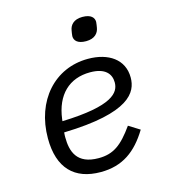

<svg xmlns="http://www.w3.org/2000/svg" viewBox="-110 -819 820 920"><g transform="rotate(-15 300.0 -358.5)"><path d="M277 12.1C386 12.1 456 -40.1 513.8 -134.9L459.2 -169C400.9 -87 358 -55 284.1 -55C176.1 -55 154.8 -122.2 154.8 -193.9C154.8 -196 154.8 -207 155.9 -217C485.1 -225.9 532 -316.1 532 -388.8C532 -479 458.1 -528.1 356.9 -528.1C191.1 -528.1 73.2 -396 73.2 -209.2C73.2 -61.1 147 12.1 277 12.1ZM161.9 -271 163 -280.9C177.9 -398.1 246.1 -463.1 350.1 -463.1C425.1 -463.1 452.1 -427.9 452.1 -386C452.1 -335.9 414.1 -279.1 161.9 -271ZM312.9 -652C312.9 -631 328.1 -611.9 371.1 -611.9C415.1 -611.9 432.9 -636 437.1 -660.2C437.9 -665.8 441.1 -682.2 441.1 -688.9C441.1 -709.9 426.1 -729 382.8 -729C339.1 -729 321 -704.9 317.1 -681.1C316.1 -675.1 312.9 -659.1 312.9 -652Z"/></g></svg>

Font: Margiela Mono Italic Italic
Style: Regular
Weight: 400
Designer: Mike Abbink, Paul van der Laan, Pieter van Rosmalen
Foundry: Bold Monday
Version: Version 2.003 2021